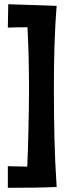

<svg xmlns="http://www.w3.org/2000/svg" viewBox="-20 -810 330 908"><path d="M17.1 -23.9 108.9 -22Q110.8 -64.5 112.3 -111.3Q113.8 -158.2 114.7 -206.3Q115.7 -254.4 116.5 -301.5Q117.2 -348.6 117.2 -391.1Q117.2 -463.9 115.5 -535.9Q113.8 -607.9 109.9 -681.2Q79.1 -681.2 57.9 -680.7Q36.6 -680.2 17.1 -679.2L19 -790Q64 -788.6 106.4 -787.1Q124.5 -786.6 143.8 -785.9Q163.1 -785.2 181.9 -784.7Q200.7 -784.2 217.5 -783.4Q234.4 -782.7 248 -782.2Q243.7 -729 241.2 -680.2Q238.8 -631.3 237.3 -583.5Q235.8 -535.6 235.4 -486.8Q234.9 -438 234.9 -384.8Q234.9 -269.5 237.5 -155.5Q240.2 -41.5 248 74.2Q193.4 76.7 137.7 77.4Q82 78.1 17.1 78.1Z"/></svg>

Font: Rum Raisin
Style: Regular
Weight: 400
Designer: Astigmatic (AOETI)
Foundry: Astigmatic (AOETI)
Version: Version 1.000